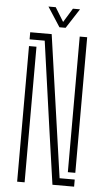

<svg xmlns="http://www.w3.org/2000/svg" viewBox="-62 -984 569 1024"><g transform="rotate(5 222.5 -472.5)"><path d="M259 0 216 -300 151 -762H70V-800H185L221 -548L294 -38H375V0ZM70 0V-726H110V-303V0ZM335 -74V-549V-800H375V-74ZM223 -840 155 -945H194L240 -870L286 -945H324L256 -840Z"/></g></svg>

Font: Big Shoulders Stencil Text Thin
Style: Regular
Weight: 100
Designer: Patric King
Foundry: XO Type Co
Version: Version 2.001